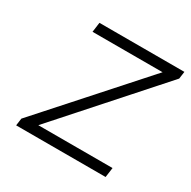

<svg xmlns="http://www.w3.org/2000/svg" viewBox="-119 -618 734 736"><g transform="rotate(30 248.0 -250.0)"><path d="M113.3 -43H441.9L436 0H40L44.4 -32.2L424.3 -457H114.3L120.1 -500H496.1L491.7 -467.8Z"/></g></svg>

Font: Fivo Sans Light
Style: Regular
Weight: 300
Designer: Alexander Slobzheninov
Foundry: Alexander Slobzheninov
Version: 1.0